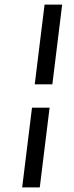

<svg xmlns="http://www.w3.org/2000/svg" viewBox="-20 -770 324 840"><path d="M175 -750H252L209 -401H132ZM120 -299H197L154 50H77Z"/></svg>

Font: Haskoy
Style: Italic
Weight: 400
Designer: Ertekin Erdin
Foundry: Ertekin Erdin
Version: Version 2.000; ttfautohint (v1.8.4.7-5d5b)